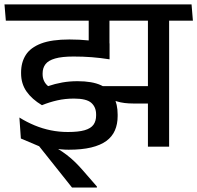

<svg xmlns="http://www.w3.org/2000/svg" viewBox="-38 -654 880 856"><path d="M716 -587.5H621.5V0H716ZM574.5 -562H822L816 -634.5H568.5ZM771.5 -562 765.5 -634.5H-18L-12 -562ZM357.5 -583V-416.5L450 -393.5V-583ZM638.5 -270H405L426.5 -227.5Q454 -211 483.8 -201.8Q513.5 -192.5 557 -192.5H638.5ZM394 182V177.5L330 104Q313 84.5 296 68Q279 51.5 260 37Q241 22.5 218.5 8.5V-10.5L55 -36.5L136.5 -2L283 182ZM48.5 -130 55 -36.5 143.5 -7Q171.5 0.5 202.8 7Q234 13.5 268 13.5Q327 13.5 368.5 3.5Q410 -6.5 436 -25.5Q462 -44.5 474.2 -72.5Q486.5 -100.5 486.5 -136.5V-143.5Q486.5 -189.5 469 -222.8Q451.5 -256 412.2 -274Q373 -292 308 -292Q271.5 -292 239.2 -286.2Q207 -280.5 176.5 -270Q164 -280.5 158 -293.8Q152 -307 152 -323V-327Q152 -351 164.8 -367.8Q177.5 -384.5 207.8 -393.2Q238 -402 290 -402Q332.5 -402 371 -399Q409.5 -396 450.5 -389.5V-460.5Q402.5 -469 360 -473.5Q317.5 -478 271.5 -478Q192.5 -478 145.2 -460Q98 -442 77 -409Q56 -376 56 -331V-327Q56 -281 80.2 -246.2Q104.5 -211.5 149 -185Q182 -198.5 217.2 -206.5Q252.5 -214.5 292 -214.5Q347.5 -214.5 369 -195.5Q390.5 -176.5 390.5 -143.5V-139.5Q390.5 -114.5 378.8 -98Q367 -81.5 339.5 -73.5Q312 -65.5 265 -65.5Q225.5 -65.5 188.5 -73Q151.5 -80.5 116.5 -95Q81.5 -109.5 48.5 -130Z"/></svg>

Font: Anek Devanagari Medium Medium
Style: Regular
Weight: 500
Version: Version 1.003